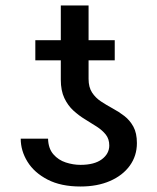

<svg xmlns="http://www.w3.org/2000/svg" viewBox="-20 -676 577 706"><path d="M381.8 -141.1Q381.8 -165 368.9 -181.2Q356 -197.3 335.7 -210.4Q315.4 -223.6 292.7 -237.3Q270 -251 249.8 -269.5Q229.5 -288.1 216.6 -315.4Q203.6 -342.8 203.6 -382.8V-655.8H305.7V-385.7Q305.7 -355.5 318.4 -335.9Q331.1 -316.4 351.3 -303Q371.6 -289.6 394.3 -277.3Q417 -265.1 437.3 -249.5Q457.5 -233.9 470.5 -210.2Q483.4 -186.5 483.4 -149.9Q483.4 -103 457.3 -66.9Q431.2 -30.8 384.5 -10.5Q337.9 9.8 275.9 9.8Q204.1 9.8 155 -15.6Q106 -41 81.1 -81.3Q56.2 -121.6 56.2 -166H156.7Q157.7 -129.9 176.3 -108.6Q194.8 -87.4 221.9 -78.6Q249 -69.8 275.9 -69.8Q327.1 -69.8 354.5 -90.3Q381.8 -110.8 381.8 -141.1ZM401.9 -528.3V-454.1H109.9V-528.3Z"/></svg>

Font: Inter 17pt
Style: Regular
Weight: 400
Version: Version 4.001;git-66647c0bb